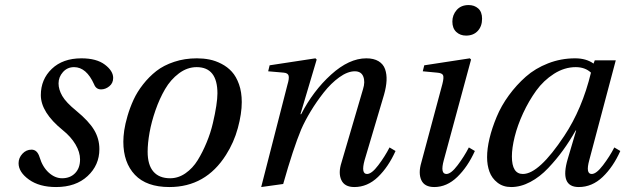

<svg xmlns="http://www.w3.org/2000/svg" viewBox="-20 -735 2498 767"><path d="M54.2 -83Q54.2 -104 69.3 -120.6Q84.5 -137.2 106 -137.2Q128.9 -137.2 138.2 -106.9Q149.9 -67.9 174.8 -45.4Q199.7 -22.9 228 -22.9Q260.3 -22.9 280 -43.2Q299.8 -63.5 299.8 -98.1Q299.8 -127.4 281.5 -158.2Q263.2 -189 231 -214.8Q143.1 -286.1 143.1 -355Q143.1 -418 187 -460Q231 -502 305.2 -502Q365.7 -502 398.9 -476.8Q432.1 -451.7 432.1 -423.8Q432.1 -402.8 416.7 -390.4Q401.4 -377.9 383.8 -377.9Q363.8 -377.9 356 -397.9Q325.2 -466.8 275.9 -466.8Q249 -466.8 231.4 -447Q213.9 -427.2 213.9 -401.9Q213.9 -377.4 228.8 -351.6Q243.7 -325.7 285.2 -292Q335 -251 356 -215.8Q377 -180.7 377 -139.2Q377 -75.2 329.8 -31.5Q282.7 12.2 204.1 12.2Q137.2 12.2 95.7 -17.6Q54.2 -47.4 54.2 -83Z M472.7 -168.9Q472.7 -189 476.3 -214.4Q480 -239.7 489.5 -272.2Q499 -304.7 513.4 -336.2Q527.8 -367.7 551.5 -397.9Q575.2 -428.2 604.5 -451.2Q633.8 -474.1 675.8 -488Q717.8 -502 766.6 -502Q792.5 -502 816.4 -497.3Q840.3 -492.7 864.5 -480.2Q888.7 -467.8 906.2 -448.5Q923.8 -429.2 934.8 -398.2Q945.8 -367.2 945.8 -327.1Q945.8 -281.2 930.2 -223.6Q914.6 -166 882.8 -116.2Q801.8 12.2 656.7 12.2Q565.4 12.2 519 -36.6Q472.7 -85.4 472.7 -168.9ZM569.8 -128.9Q569.8 -76.2 592.8 -49.6Q615.7 -22.9 659.7 -22.9Q692.4 -22.9 721.2 -43Q750 -63 769.8 -95.2Q789.6 -127.4 805.4 -165.8Q821.3 -204.1 830.3 -242.7Q839.4 -281.2 844 -311.8Q848.6 -342.3 848.6 -361.8Q848.6 -466.8 765.6 -466.8Q728 -466.8 694.8 -441.9Q661.6 -417 639.4 -378.9Q617.2 -340.8 601.1 -294.4Q585 -248 577.4 -205.3Q569.8 -162.6 569.8 -128.9Z M1023.4 12.2 1128.4 -397Q1135.7 -420.9 1133.1 -432.1Q1130.4 -443.4 1113.3 -444.8L1051.3 -450.2L1057.1 -474.1L1240.2 -502L1245.1 -497.1L1180.2 -278.8H1183.1Q1231 -372.1 1302.7 -437Q1374.5 -502 1443.4 -502Q1473.1 -502 1492.2 -490.5Q1511.2 -479 1518.3 -458.7Q1525.4 -438.5 1524.2 -413.1Q1522.9 -387.7 1514.2 -356.9L1436.5 -95.2Q1421.4 -40 1446.3 -40Q1464.8 -40 1491.2 -75Q1517.6 -109.9 1536.1 -146L1560.1 -131.8Q1531.7 -68.4 1490 -28.1Q1448.2 12.2 1395.5 12.2Q1356.4 12.2 1343.5 -15.9Q1330.6 -43.9 1344.2 -85.9L1430.2 -378.9Q1439.5 -408.2 1431.2 -429.2Q1422.9 -450.2 1397.5 -450.2Q1368.7 -450.2 1335.4 -426.3Q1302.2 -402.3 1273.4 -365.7Q1244.6 -329.1 1221.4 -290.8Q1198.2 -252.4 1183.1 -217.8Q1151.4 -141.6 1111.3 0Z M1787.1 -648.9Q1787.1 -675.3 1804.4 -695.1Q1821.8 -714.8 1852.1 -714.8Q1875 -714.8 1890.4 -701.2Q1905.8 -687.5 1905.8 -660.2Q1905.8 -629.9 1888.4 -611.3Q1871.1 -592.8 1841.8 -592.8Q1818.4 -592.8 1802.7 -607.4Q1787.1 -622.1 1787.1 -648.9ZM1663.1 -85.9 1747.1 -398.9Q1753.9 -425.3 1750 -434.3Q1746.1 -443.4 1726.1 -444.8L1668.9 -450.2L1674.8 -474.1L1856.9 -502L1861.8 -497.1L1752.9 -95.2Q1737.8 -40 1763.2 -40Q1781.7 -40 1808.1 -75Q1834.5 -109.9 1853 -146L1877 -131.8Q1848.6 -68.8 1806.9 -28.3Q1765.1 12.2 1714.8 12.2Q1675.8 12.2 1663.1 -15.4Q1650.4 -43 1663.1 -85.9Z M1925.8 -106.9Q1925.8 -141.1 1935.5 -182.1Q1945.3 -223.1 1963.9 -267.8Q1982.4 -312.5 2012.7 -354Q2043 -395.5 2080.6 -428.7Q2118.2 -461.9 2169.4 -481.9Q2220.7 -502 2277.8 -502Q2321.8 -502 2351.1 -481L2356 -494.1H2439.9L2334 -95.2Q2318.8 -40 2343.8 -40Q2362.3 -40 2388.9 -75Q2415.5 -109.9 2434.1 -146L2458 -131.8Q2429.7 -68.4 2387.5 -28.1Q2345.2 12.2 2292 12.2Q2214.8 12.2 2248 -100.1L2281.7 -213.9H2279.8Q2255.4 -170.9 2229.2 -134.8Q2203.1 -98.6 2169.9 -63.5Q2136.7 -28.3 2098.4 -8.1Q2060.1 12.2 2022 12.2Q1989.7 12.2 1967.3 -5.4Q1944.8 -22.9 1935.3 -49.1Q1925.8 -75.2 1925.8 -106.9ZM2024.9 -109.9Q2024.9 -40 2068.8 -40Q2133.3 -40 2233.9 -191.9Q2305.7 -299.8 2340.8 -444.8Q2317.4 -466.8 2279.8 -466.8Q2234.9 -466.8 2193.1 -440.2Q2151.4 -413.6 2121.8 -372.6Q2092.3 -331.5 2069.8 -283Q2047.4 -234.4 2036.1 -189Q2024.9 -143.6 2024.9 -109.9Z"/></svg>

Font: Linguistics Pro
Style: Italic
Weight: 400
Italic angle: -12°
Designer: Stefan Peev, Context Ltd
Foundry: Stefan Peev, Context Ltd
Version: Version 001.000